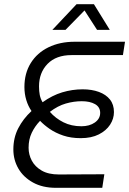

<svg xmlns="http://www.w3.org/2000/svg" viewBox="-20 -900 619 920"><path d="M248 0Q184 0 138 -25.5Q92 -51 68 -92.5Q44 -134 44 -184Q44 -240 67.5 -285.5Q91 -331 131 -368Q115 -391 106 -420.5Q97 -450 97 -483Q97 -549 127.5 -598Q158 -647 212.5 -673.5Q267 -700 338 -700H579L569 -636H323Q249 -636 208 -594Q167 -552 167 -486Q167 -463 170.5 -445Q174 -427 184 -410Q230 -443 278 -457.5Q326 -472 376 -472Q420 -472 454 -459.5Q488 -447 507 -423Q526 -399 526 -363Q526 -331 507.5 -302.5Q489 -274 453.5 -256Q418 -238 367 -238Q320 -238 283 -250.5Q246 -263 218.5 -282Q191 -301 172 -321Q147 -295 132 -263.5Q117 -232 117 -192Q117 -159 132.5 -130Q148 -101 180 -82.5Q212 -64 262 -64L480 -65L470 0ZM370 -295Q409 -295 434.5 -313Q460 -331 460 -359Q460 -387 435.5 -401Q411 -415 372 -415Q334 -415 295.5 -404Q257 -393 219 -364Q246 -333 284 -314Q322 -295 370 -295ZM231 -757 347 -880H430L506 -757H445L385 -850L294 -757Z"/></svg>

Font: MuseoModerno Light
Style: Italic
Weight: 300
Italic angle: -9°
Designer: Pablo Cosgaya, Héctor Gatti, Marcela Romero, and the Authors of The MuseoModerno Project.
Foundry: Omnibus-Type Team
Version: Version 1.003